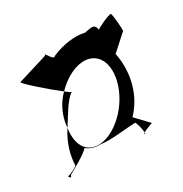

<svg xmlns="http://www.w3.org/2000/svg" viewBox="-46 -709 640 671"><g transform="rotate(5 274.0 -374.0)"><path d="M22 -400C19 -395 127 -383 177 -381C188 -452 229 -506 276 -506C330 -506 373 -435 373 -350C373 -266 330 -193 276 -193C245 -193 218 -218 200 -255V-251C202 -204 217 -160 238 -128C244 -128 221 -87 216 -87C219 -85 232 -78 226 -92C233 -106 265 -171 265 -190C283 -189 302 -194 320 -208C354 -224 402 -270 433 -293C435 -297 462 -274 470 -263C475 -275 495 -301 492 -298L423 -312C438 -410 387 -488 345 -527L364 -610C362 -615 322 -665 316 -665C310 -665 278 -611 280 -606C260 -628 250 -609 232 -592C197 -578 161 -546 134 -502C134 -484 90 -514 100 -500ZM174 -350C174 -315 184 -282 200 -255C199 -292 191 -353 204 -382C202 -380 192 -380 177 -381C175 -371 174 -360 174 -350ZM215 -87C215 -87 216 -87 216 -87C216 -87 215 -87 215 -87ZM470 -263C469 -260 469 -257 471 -257C473 -257 473 -260 470 -263Z"/></g></svg>

Font: Ampere
Style: SCSuCnd
Weight: 400
Version: Version 1